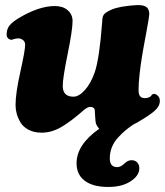

<svg xmlns="http://www.w3.org/2000/svg" viewBox="-20 -511 647 753"><path d="M143.1 9.3Q113.8 9.3 92.3 -2Q70.8 -13.2 60.3 -31Q49.8 -48.8 45.4 -65.7Q41 -82.5 41 -99.1Q41 -145.5 59.8 -229.2Q78.6 -313 78.6 -335.9Q78.6 -345.7 72.3 -352.1Q67.4 -356.9 59.6 -359.4Q48.3 -362.8 27.8 -355.5Q23.4 -353.5 15.6 -357.4Q5.9 -364.3 5.9 -375Q5.9 -397.5 18.1 -411.9Q30.3 -426.3 54.2 -440.4Q132.8 -487.3 194.8 -487.3Q226.6 -487.3 245.1 -471.2Q264.6 -454.6 264.6 -428.7Q264.6 -393.6 245.4 -299.6Q226.1 -205.6 226.1 -173.8Q226.1 -131.8 268.1 -131.8Q289.6 -131.8 313 -158Q336.4 -184.1 351.6 -227.5Q370.1 -282.7 380.4 -421.4Q380.4 -423.3 380.9 -428Q381.3 -432.6 381.3 -434.6Q381.3 -436.5 382.1 -440.4Q382.8 -444.3 383.5 -446.3Q384.3 -448.2 385.7 -451.2Q387.2 -454.1 389.2 -456.1Q391.1 -458 394 -460.4Q397 -462.9 400.9 -464.8Q428.7 -482.4 481 -487.8Q483.9 -488.3 491.5 -489Q499 -489.7 502.4 -490Q505.9 -490.2 512.5 -490.7Q519 -491.2 522.7 -491Q526.4 -490.7 531.5 -490.5Q536.6 -490.2 540.5 -489.3Q544.4 -488.3 547.9 -486.8Q565.4 -480 565.4 -454.6Q565.4 -446.8 553.7 -382.8Q552.7 -378.4 548.3 -354Q543.9 -329.6 542.2 -320.6Q540.5 -311.5 536.9 -289.3Q533.2 -267.1 531.5 -253.9Q529.8 -240.7 527.6 -221.9Q525.4 -203.1 524.4 -187.3Q523.4 -171.4 523.4 -156.7Q523.4 -132.8 537.6 -127.9Q548.3 -124.5 560.3 -127.9Q572.3 -131.3 576.2 -140.6Q585 -143.1 585.9 -143.1Q593.8 -141.1 600.3 -134Q606.9 -127 606.9 -115.2Q606.9 -94.2 586.2 -76.2Q565.4 -58.1 525.9 -35.2Q521 -31.7 501 -21.5Q482.9 -8.8 471.2 1Q459.5 10.7 443.4 28.1Q427.2 45.4 418.9 66.2Q410.6 86.9 410.6 110.4Q410.6 144.5 439.9 144.5Q453.1 144.5 467.3 130.9Q481.4 117.2 495.6 117.2Q509.3 117.2 517.8 125.7Q526.4 134.3 526.4 148.9Q526.4 177.7 492.4 200Q458.5 222.2 404.8 222.2Q344.7 222.2 312.5 198Q280.3 173.8 280.3 129.4Q280.3 56.2 369.1 -5.9Q361.8 -14.2 357.4 -23.4Q354 -32.7 353.3 -52Q352.5 -71.3 351.6 -80.1Q349.6 -91.8 332.5 -91.8Q324.7 -91.8 309.6 -80.1Q258.8 -35.2 220.7 -12.9Q182.6 9.3 143.1 9.3Z"/></svg>

Font: Cooper* ExtraBold
Style: Italic
Weight: 800
Italic angle: -7°
Designer: Owen Earl
Foundry: indestructible type*
Version: Version 0.001